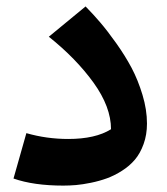

<svg xmlns="http://www.w3.org/2000/svg" viewBox="-20 -560 518 597"><path d="M176.8 17.1Q84.5 17.1 22 -4.9L62 -146Q125 -127.9 191.9 -127.9Q276.9 -127.9 325.2 -158.2Q325.2 -227.5 270.8 -303Q216.3 -378.4 131.8 -445.8L246.1 -540Q270 -515.6 291.7 -490.2Q313.5 -464.8 341.3 -425.8Q369.1 -386.7 389.2 -348.9Q409.2 -311 423.1 -264.9Q437 -218.8 437 -175.8Q437 -141.1 426.5 -112.1Q416 -83 399.4 -63.5Q382.8 -43.9 359.4 -29.1Q335.9 -14.2 312.5 -5.6Q289.1 2.9 262.7 8.3Q236.3 13.7 216.3 15.4Q196.3 17.1 176.8 17.1Z"/></svg>

Font: FiraGO SemiBold
Style: Italic
Weight: 600
Italic angle: -8°
Designer: bBox Type GmbH
Foundry: bBox Type GmbH
Version: Version 1.001;PS 001.001;hotconv 1.0.88;makeotf.lib2.5.64775